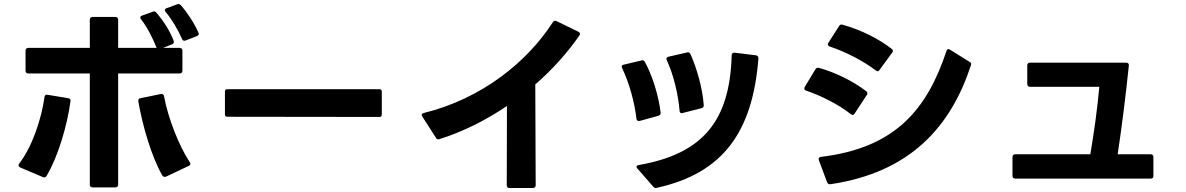

<svg xmlns="http://www.w3.org/2000/svg" viewBox="-20 -896 5940 962"><path d="M910 -693 966 -715C972 -717 976 -721 976 -727C976 -729 975 -731 974 -733C953 -781 917 -835 886 -870C882 -874 878 -876 874 -876C872 -876 869 -875 867 -874L815 -855C809 -853 806 -850 806 -845C806 -843 808 -840 810 -836C843 -797 873 -744 892 -701C894 -695 898 -692 903 -692C905 -692 907 -692 910 -693ZM73 -67C73 -63 76 -60 81 -57L194 -9C202 -5 208 -7 213 -14C272 -113 317 -269 333 -388C335 -397 331 -403 322 -404L219 -421C210 -423 204 -419 203 -410C188 -302 143 -163 76 -76C74 -73 73 -70 73 -67ZM108 -642V-542C108 -533 113 -528 122 -528H430V29C430 38 435 43 444 43H558C567 43 572 38 572 29V-528H880C889 -528 894 -533 894 -542V-642C894 -651 889 -656 880 -656H797L842 -674C848 -676 851 -680 851 -686C851 -688 851 -690 850 -692C832 -739 800 -791 763 -833C760 -837 756 -839 751 -839C749 -839 747 -838 745 -837L692 -818C686 -816 683 -812 683 -808C683 -805 684 -802 687 -799C720 -757 746 -702 764 -658V-656H572V-797C572 -806 567 -811 558 -811H444C435 -811 430 -806 430 -797V-656H122C113 -656 108 -651 108 -642ZM673 -392V-388C694 -268 737 -116 793 -17C796 -12 800 -10 805 -10C807 -10 809 -10 812 -11L926 -65C931 -67 934 -71 934 -75C934 -78 933 -80 931 -83C876 -166 822 -305 802 -413C801 -421 796 -425 790 -425H786L684 -404C677 -403 673 -398 673 -392Z M1119 -311 1881 -310C1889 -310 1893 -314 1893 -322V-437C1893 -445 1889 -449 1881 -449H1119C1111 -449 1107 -445 1107 -437V-323C1107 -315 1111 -311 1119 -311Z M2664 32 2662 -473C2746 -546 2821 -629 2883 -718C2885 -721 2886 -724 2886 -726C2886 -731 2883 -734 2878 -737L2769 -790C2761 -794 2755 -792 2750 -785C2621 -584 2392 -401 2104 -330C2097 -329 2093 -325 2093 -320C2093 -318 2094 -315 2096 -312L2164 -206C2167 -200 2171 -198 2176 -198C2178 -198 2180 -198 2182 -199C2297 -235 2412 -292 2520 -365L2519 32C2519 41 2524 46 2533 46H2650C2659 46 2664 41 2664 32Z M3290 -330V-333C3279 -419 3250 -514 3211 -586C3208 -591 3204 -594 3199 -594C3197 -594 3196 -594 3194 -593L3105 -572C3098 -571 3095 -567 3095 -562C3095 -560 3096 -557 3097 -555C3133 -480 3159 -385 3169 -301C3170 -294 3174 -290 3180 -290H3185L3279 -316C3286 -318 3290 -323 3290 -330ZM3169 -60C3169 -57 3171 -54 3174 -51L3253 39C3257 44 3261 46 3266 46C3268 46 3269 46 3271 45C3603 -28 3751 -235 3780 -603C3780 -612 3776 -618 3767 -619L3661 -632C3652 -633 3646 -628 3646 -619C3637 -292 3503 -125 3180 -69C3173 -68 3169 -64 3169 -60ZM3319 -601C3319 -599 3320 -597 3321 -594C3355 -521 3378 -424 3385 -341C3385 -333 3389 -329 3396 -329C3397 -329 3399 -329 3401 -330L3495 -354C3503 -356 3506 -361 3506 -368V-370C3500 -455 3471 -555 3439 -626C3436 -631 3432 -634 3427 -634C3425 -634 3423 -634 3422 -633L3330 -612C3323 -610 3319 -607 3319 -601Z M4262 -327 4323 -420C4325 -423 4326 -426 4326 -428C4326 -432 4324 -436 4320 -439C4257 -488 4164 -534 4083 -556C4075 -558 4069 -555 4065 -548L4012 -460C4011 -457 4010 -455 4010 -452C4010 -448 4013 -444 4019 -442C4096 -416 4184 -371 4243 -324C4246 -322 4249 -320 4252 -320C4256 -320 4259 -323 4262 -327ZM4082 -100C4082 -98 4082 -96 4083 -93L4124 17C4127 24 4131 27 4138 27H4141C4542 -32 4745 -263 4845 -570C4848 -577 4845 -582 4838 -586L4740 -647C4737 -649 4735 -650 4732 -650C4728 -650 4724 -646 4722 -640C4626 -352 4470 -155 4093 -110C4086 -109 4082 -105 4082 -100ZM4128 -673C4128 -669 4131 -665 4137 -663C4216 -637 4307 -590 4368 -543C4371 -541 4374 -539 4377 -539C4381 -539 4384 -542 4387 -546L4450 -632C4453 -635 4454 -638 4454 -641C4454 -644 4452 -648 4448 -651C4379 -704 4295 -746 4202 -772C4194 -775 4188 -772 4184 -765L4130 -681C4128 -678 4128 -676 4128 -673Z M5759 -15V-109C5759 -118 5755 -123 5745 -123H5580C5602 -269 5620 -415 5636 -567C5637 -577 5632 -582 5623 -582H5141C5132 -582 5127 -577 5127 -568V-475C5127 -466 5132 -461 5141 -461H5488C5478 -349 5462 -236 5443 -123H5067C5058 -123 5053 -118 5053 -109V-15C5053 -6 5058 -1 5067 -1H5745C5755 -1 5759 -6 5759 -15Z"/></svg>

Font: LINE Seed JP_OTF Bold
Style: Regular
Weight: 700
Designer: LINE & Fontrix & Fontworks
Version: Version 1.009